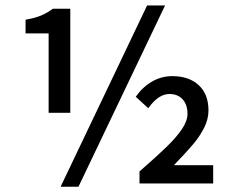

<svg xmlns="http://www.w3.org/2000/svg" viewBox="-20 -687 871 719"><path d="M178.2 -654.3H243.2V-264.6H162.1V-562H75.7V-613.3Q109.9 -619.1 132.6 -628.4Q155.3 -637.7 178.2 -654.3ZM273.9 12.2H207L530.8 -666.5H598.1ZM614.3 -335Q573.2 -335 535.2 -281.7L488.3 -324.7Q514.2 -361.3 549.3 -381.6Q584.5 -401.9 625.5 -401.9Q687.5 -401.9 724.1 -368.2Q760.7 -334.5 760.7 -273.4Q760.7 -240.7 744.6 -208.7Q728.5 -176.8 703.4 -147Q678.2 -117.2 631.3 -68.4H778.3V0H502.4V-44.9Q568.4 -102.5 604.7 -137.9Q641.1 -173.3 661.6 -203.9Q682.1 -234.4 682.1 -260.7Q682.1 -295.4 663.8 -315.2Q645.5 -335 614.3 -335Z"/></svg>

Font: Varta
Style: Bold
Weight: 700
Designer: Joana Correia, Viktoriya Grabowska, Eben Sorkin
Foundry: Sorkin Type
Version: Version 1.002; ttfautohint (v1.3) -l 8 -r 24 -G 200 -x 12 -H